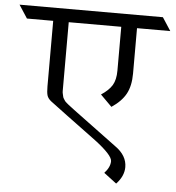

<svg xmlns="http://www.w3.org/2000/svg" viewBox="-114 -725 802 874"><g transform="rotate(5 287.0 -288.5)"><path d="M482 -615V-408Q482 -351 462 -314.5Q442 -278 397 -248L345 -300Q380 -323 395 -348Q410 -373 410 -415V-615H170V-300Q170 -293 172 -286Q174 -279 174.5 -275Q175 -271 179 -265Q183 -259 184.5 -256.5Q186 -254 193 -248Q200 -242 202.5 -240Q205 -238 215 -230.5Q225 -223 230 -219L430 -71Q484 -33 484 20Q484 61 449 98L391 54Q417 26 417 -1.5Q417 -29 335 -91Q172 -211 122 -249Q107 -261 103 -274.5Q99 -288 99 -315V-615H-21L-60 -675H595L634 -615Z"/></g></svg>

Font: Halant
Style: Regular
Weight: 400
Designer: Hitesh Malaviya (Devanagari), Satya Rajpurohit (Latin)
Foundry: Indian Type Foundry
Version: Version 1.101;PS 1.0;hotconv 1.0.78;makeotf.lib2.5.61930; tt